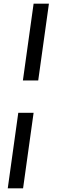

<svg xmlns="http://www.w3.org/2000/svg" viewBox="-20 -766 307 1040"><path d="M104 -330H187L245 -746H162ZM22 254H105L162 -155H79Z"/></svg>

Font: HK Grotesk SemiBold
Style: Italic
Weight: 600
Italic angle: -16°
Designer: Alfredo Marco Pradil
Foundry: Hanken Design Co.
Version: Version 3.001;FEAKit 1.0